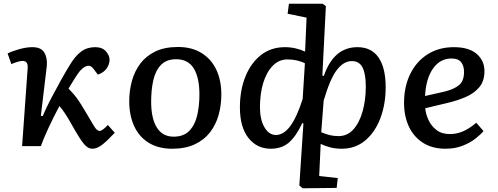

<svg xmlns="http://www.w3.org/2000/svg" viewBox="-20 -787 2680 1034"><path d="M200 -163 210 -162Q229 -207 256 -258.5Q283 -310 309 -356.5Q335 -403 353 -432Q384 -485 416.5 -509Q449 -533 492 -533Q531 -533 550.5 -510.5Q570 -488 570 -466Q570 -441 554.5 -418.5Q539 -396 507 -385L486 -413Q472 -433 457 -433Q447 -433 435.5 -426.5Q424 -420 410 -404Q400 -392 384 -367Q368 -342 349 -310Q363 -296 375.5 -281.5Q388 -267 402.5 -246Q417 -225 437 -191Q470 -137 485.5 -109.5Q501 -82 517 -82Q525 -82 537 -91.5Q549 -101 561 -114L598 -72Q560 -31 531.5 -8.5Q503 14 478 14Q461 14 446 2Q431 -10 410.5 -41.5Q390 -73 357 -132Q343 -157 328.5 -178.5Q314 -200 300 -216Q270 -160 242 -100Q214 -40 200 0H99L129 -420Q132 -459 102 -459Q83 -459 41 -442L21 -499Q44 -511 83 -522Q122 -533 154 -533Q202 -533 219 -503.5Q236 -474 232 -431Z M907 14Q833 14 781 -18Q729 -50 702.5 -108Q676 -166 676 -242Q676 -299 690.5 -351.5Q705 -404 736 -445Q767 -486 817 -510Q867 -534 939 -534Q1012 -534 1064.5 -502Q1117 -470 1144.5 -412.5Q1172 -355 1172 -278Q1172 -221 1157.5 -168.5Q1143 -116 1111.5 -75Q1080 -34 1029.5 -10Q979 14 907 14ZM915 -51Q970 -51 1000.5 -83.5Q1031 -116 1042.5 -168Q1054 -220 1054 -278Q1054 -369 1023.5 -418.5Q993 -468 929 -468Q876 -468 846.5 -437Q817 -406 805.5 -354.5Q794 -303 794 -239Q794 -150 824.5 -100.5Q855 -51 915 -51Z M1716 -380 1724 -378Q1777 -533 1905 -533Q1980 -533 2018.5 -477.5Q2057 -422 2057 -317Q2057 -226 2028.5 -150.5Q2000 -75 1947 -30.5Q1894 14 1820 14Q1787 14 1759.5 7Q1732 0 1707 -12L1699 161L1799 172L1793 225L1610 227L1592 212L1614 -122L1608 -124Q1574 -52 1535.5 -19Q1497 14 1438 14Q1364 14 1318 -44Q1272 -102 1272 -209Q1272 -302 1302 -375.5Q1332 -449 1386 -491Q1440 -533 1514 -533Q1544 -533 1572 -526.5Q1600 -520 1623 -509L1631 -692L1529 -713L1536 -767H1717L1735 -754ZM1466 -60Q1507 -60 1542.5 -107Q1578 -154 1610 -254L1622 -446Q1606 -455 1581 -461Q1556 -467 1528 -467Q1482 -467 1448.5 -432.5Q1415 -398 1397.5 -340Q1380 -282 1380 -210Q1380 -142 1404.5 -101Q1429 -60 1466 -60ZM1875 -458Q1830 -458 1793.5 -409.5Q1757 -361 1723 -245L1710 -75Q1736 -64 1757.5 -59Q1779 -54 1803 -54Q1851 -54 1883.5 -90.5Q1916 -127 1933 -188Q1950 -249 1950 -321Q1950 -389 1932.5 -423.5Q1915 -458 1875 -458Z M2424 -533Q2506 -533 2547.5 -496.5Q2589 -460 2589 -404Q2589 -350 2560.5 -316.5Q2532 -283 2485.5 -263.5Q2439 -244 2387 -232L2270 -204Q2273 -172 2288 -140Q2303 -108 2331 -86.5Q2359 -65 2403 -65Q2438 -65 2472 -79Q2506 -93 2545 -126L2584 -81Q2569 -63 2540.5 -40.5Q2512 -18 2471 -2Q2430 14 2379 14Q2308 14 2258 -18Q2208 -50 2182 -105.5Q2156 -161 2156 -233Q2156 -321 2189.5 -389Q2223 -457 2283.5 -495Q2344 -533 2424 -533ZM2479 -399Q2479 -433 2463 -452.5Q2447 -472 2412 -472Q2350 -472 2312 -418Q2274 -364 2269 -270L2371 -293Q2425 -306 2452 -328.5Q2479 -351 2479 -399Z"/></svg>

Font: Literata 7pt Medium
Style: Italic
Weight: 500
Italic angle: -2°
Designer: Latin by Veronika Burian and Jose Scaglione. Greek by Irene Vlachou. Cyrillic by Vera Evstafieva
Foundry: TypeTogether
Version: Version 3.002